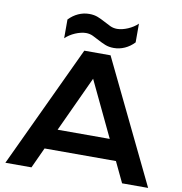

<svg xmlns="http://www.w3.org/2000/svg" viewBox="-102 -1086 1117 1181"><g transform="rotate(10 456.0 -495.5)"><path d="M368.7 -763.2H532.7L901.9 0H739.3L678.2 -128.4H232.4L173.3 0H10.3ZM617.2 -255.9 452.1 -602.5 291.5 -255.9ZM233.4 -934.1Q259.8 -961.9 292.5 -976.6Q325.2 -991.2 360.4 -991.2Q391.1 -991.2 414.6 -981.7Q438 -972.2 459 -960.7Q480 -949.2 500 -939.7Q520 -930.2 543.9 -930.2Q558.6 -930.2 575.9 -934.3Q593.3 -938.5 610.4 -945.8Q627.4 -953.1 643.3 -963.4Q659.2 -973.6 670.9 -985.4V-868.2Q644.5 -840.3 611.8 -825.7Q579.1 -811 543.9 -811Q513.2 -811 489.7 -820.6Q466.3 -830.1 445.3 -841.6Q424.3 -853 404.3 -862.5Q384.3 -872.1 360.4 -872.1Q345.7 -872.1 328.4 -867.9Q311 -863.8 293.9 -856.4Q276.9 -849.1 261 -838.9Q245.1 -828.6 233.4 -816.9Z"/></g></svg>

Font: Krona One
Style: Regular
Weight: 400
Version: Version 1.003